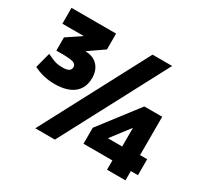

<svg xmlns="http://www.w3.org/2000/svg" viewBox="-148 -937 1213 1145"><g transform="rotate(30 458.0 -365.0)"><path d="M212 0 598 -730H733L347 0ZM706 0V-64H507V-174L710 -438H833V-174H882V-64H833V0ZM618 -165H715V-291H713L618 -167ZM178 -286Q101 -286 34 -320L62 -426Q98 -408 120 -401.5Q142 -395 168 -395Q200 -395 213.5 -403.5Q227 -412 227 -429Q227 -449 206 -456.5Q185 -464 129 -464H89V-555L185 -619V-621H40V-730H347V-621L243 -549V-547Q294 -547 325 -515Q356 -483 356 -429Q356 -360 310 -323Q264 -286 178 -286Z"/></g></svg>

Font: M PLUS 1 Thin ExtraBold
Style: Regular
Weight: 800
Version: Version 1.001